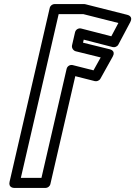

<svg xmlns="http://www.w3.org/2000/svg" viewBox="-20 -905 669 950"><path d="M530.8 -725.5 381.9 -763.8C369 -767.1 354.7 -759.6 351.3 -745.2L336.5 -681.1C333.3 -667.1 343.4 -654 354.9 -651.2L478.2 -620.8L442.6 -556.9L340.1 -582.8C327.1 -586.1 312.8 -578.4 309.6 -564.2L185.1 -25H83.2L270.2 -835H392.7L565.7 -791.2ZM537.4 -672.1C547.6 -669.5 560.2 -674.2 565.7 -684.6L624.8 -796C639.9 -824.6 612.4 -831 608.8 -831.9L401.9 -884.2C400.4 -884.6 397.8 -885 395.8 -885H250.3C239.6 -885 228.6 -877.2 226 -865.6L27.4 -5.6C20.8 23 45.7 25 51.8 25H205C215.7 25 226.7 17.2 229.3 5.6L352.5 -528.1L448.9 -503.7C458.3 -501.3 471.1 -505.4 476.9 -515.8L537.8 -625.1C554.2 -654.5 524.8 -660.8 522 -661.5L390.8 -693.8L394.3 -708.9Z"/></svg>

Font: Stormning Aesir
Style: Bold
Weight: 400
Designer: Robert Jablonski, Mew Too
Foundry: Cannot Into Space Fonts
Version: Version 0.90